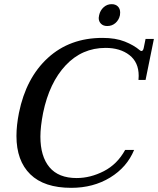

<svg xmlns="http://www.w3.org/2000/svg" viewBox="-20 -892 759 922"><path d="M454 -806Q454 -809 456 -819Q461 -842 477.5 -857Q494 -872 516 -872Q535 -872 546 -861Q557 -850 557 -832Q557 -824 556 -819Q551 -796 534.5 -781.5Q518 -767 495 -767Q476 -767 465 -778Q454 -789 454 -806ZM59 -239Q59 -290 71 -350Q105 -518 210 -614Q315 -710 472 -710Q535 -710 579 -692.5Q623 -675 651 -651Q652 -650 654.5 -648.5Q657 -647 659 -647Q667 -647 670 -661L679 -705H719L679 -508H645Q646 -515 646 -528Q646 -593 601.5 -627.5Q557 -662 487 -662Q374 -662 295.5 -578.5Q217 -495 187 -350Q174 -283 174 -236Q174 -141 217.5 -89Q261 -37 348 -37Q414 -37 478.5 -70Q543 -103 581 -172H624Q590 -89 509 -39.5Q428 10 322 10Q192 10 125.5 -55Q59 -120 59 -239Z"/></svg>

Font: Taviraj Medium
Style: Italic
Weight: 500
Italic angle: -12°
Designer: Katatrad Team
Foundry: CadsonDemak
Version: Version 1.001